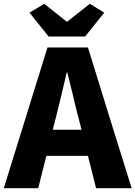

<svg xmlns="http://www.w3.org/2000/svg" viewBox="-28 -995 716 1015"><path d="M-8 0 223 -744H437L552 -372L668 0H480L437 -171H217L174 0ZM251 -309H403L387 -372Q376 -411 356 -498Q337 -575 328 -611H324Q321 -599 316 -574Q303 -518 296 -490Q293 -477 287 -453Q274 -398 267 -372ZM229 -802 128 -928 206 -975 324 -881H328L447 -975L523 -928L422 -802H325Z"/></svg>

Font: GenSekiGothic TW H
Style: Regular
Weight: 900
Version: Version 1.501;PS 1;hotconv 16.6.51;makeotf.lib2.5.65220